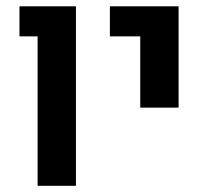

<svg xmlns="http://www.w3.org/2000/svg" viewBox="-20 -601 674 621"><path d="M43 0ZM433.6 -483.4H335.4V-580.6H557.6V-252.9H433.6ZM101.6 -483.4H43V-580.6H225.6V0H101.6Z"/></svg>

Font: Heebo Medium
Style: Regular
Weight: 500
Designer: Oded Ezer
Foundry: Meir Sadan
Version: Version 2.001; ttfautohint (v1.5.14-ce02) -l 8 -r 50 -G 200 